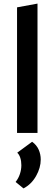

<svg xmlns="http://www.w3.org/2000/svg" viewBox="-20 -741 303 1070"><path d="M75 0V-700L189 -721V0ZM111 309 67 273Q83 253 91 228.5Q99 204 99 180Q99 157 93 138.5Q87 120 76 110L159 49Q184 67 195.5 93Q207 119 207 148Q207 194 181 240Q155 286 111 309Z"/></svg>

Font: Ysabeau
Style: Bold
Weight: 700
Designer: Christian Thalmann (Catharsis Fonts)
Version: Version 2.000;gftools[0.9.27.dev2+g8671c4b]